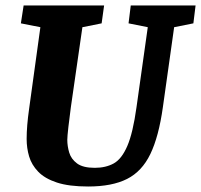

<svg xmlns="http://www.w3.org/2000/svg" viewBox="-20 -668 732 699"><path d="M301 11Q231 11 187 -3.5Q143 -18 119 -43Q95 -68 86 -98.5Q77 -129 77 -162Q77 -209 86 -272L127 -569L56 -583L66 -648H359L350 -583L280 -569L238 -278Q233 -241 229 -206Q225 -171 225 -159Q225 -136 232 -112.5Q239 -89 260.5 -73Q282 -57 325 -57Q365 -57 394 -73Q423 -89 443.5 -136.5Q464 -184 477 -278L518 -569L448 -583L456 -648H692L684 -583L614 -569L573 -278Q558 -171 527.5 -107.5Q497 -44 442.5 -16.5Q388 11 301 11Z"/></svg>

Font: Faustina ExtraBold
Style: Italic
Weight: 800
Italic angle: -8°
Designer: Alfonso Garcia
Foundry: http://www.omnibus-type.com
Version: Version 1.200